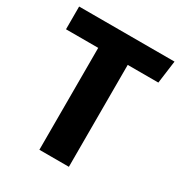

<svg xmlns="http://www.w3.org/2000/svg" viewBox="-164 -809 869 925"><g transform="rotate(30 270.0 -346.5)"><path d="M8.8 -693.4H539.4L522.5 -566.9H352.1V0H188V-566.9H8.8Z"/></g></svg>

Font: Fira Sans Variable
Style: Regular
Weight: 400
Designer: Carrois Corporate & Edenspiekermann AG
Foundry: Carrois Corporate GbR & Edenspiekermann AG
Version: Version 4.202